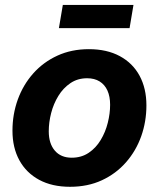

<svg xmlns="http://www.w3.org/2000/svg" viewBox="-20 -735 635 767"><path d="M259.8 11.2Q188 11.2 136.5 -16.6Q85 -44.4 57.4 -94.7Q29.8 -145 29.8 -212.9Q29.8 -278.3 51 -337.2Q72.3 -396 112.5 -441.4Q152.8 -486.8 209.2 -512.7Q265.6 -538.6 335 -538.6Q407.2 -538.6 458.7 -510.7Q510.3 -482.9 537.6 -432.4Q564.9 -381.8 564.9 -314Q564.9 -249.5 544.2 -190.9Q523.4 -132.3 483.4 -86.7Q443.4 -41 387 -14.9Q330.6 11.2 259.8 11.2ZM266.6 -105Q305.2 -105 334.2 -124.5Q363.3 -144 382.3 -175.8Q401.4 -207.5 410.6 -244.6Q419.9 -281.7 419.9 -316.4Q419.9 -349.6 409.2 -373.3Q398.4 -397 377.9 -409.7Q357.4 -422.4 328.1 -422.4Q290 -422.4 261.2 -402.8Q232.4 -383.3 213.1 -351.8Q193.8 -320.3 184.3 -283.2Q174.8 -246.1 174.8 -210.4Q174.8 -161.6 199 -133.3Q223.1 -105 266.6 -105ZM513.2 -715.3 497.6 -622.6H215.3L231 -715.3Z"/></svg>

Font: Inter 24pt
Style: Bold Italic
Weight: 700
Italic angle: -9.3988°
Version: Version 4.001;git-66647c0bb